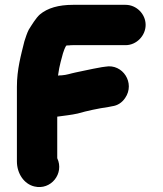

<svg xmlns="http://www.w3.org/2000/svg" viewBox="-20 -732 673 795"><path d="M583 -629C583 -674 545 -712 500 -712H282C223 -712 177 -699 145 -672C129 -658 111 -628 99 -609C91 -593 87 -579 81 -561C67 -504 50 -445 50 -373V-64C50 -13 80 30 122 40C191 57 247 -14 217 -77V-249C245 -253 276 -256 302 -262C340 -273 387 -283 429 -289L444 -292C467 -295 485 -307 498 -326C541 -388 488 -469 417 -456L402 -454C379 -450 354 -445 331 -440L293 -432C269 -427 259 -422 235 -420C230 -420 225 -420 220 -419C221 -421 221 -423 221 -424C223 -441 227 -459 231 -475C238 -501 242 -522 254 -543C257 -544 261 -544 266 -544C271 -545 276 -545 281 -545H500C545 -545 583 -584 583 -629Z"/></svg>

Font: Blanket
Style: Blk
Weight: 900
Foundry: Cannot Into Space Fonts
Version: Version 0.9